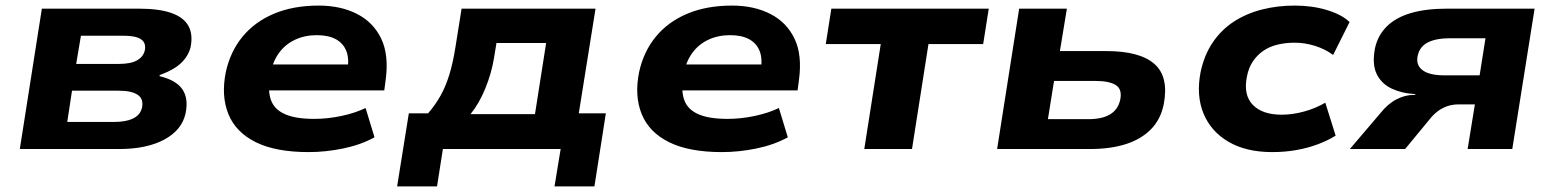

<svg xmlns="http://www.w3.org/2000/svg" viewBox="-20 -534 5570 688"><path d="M51 0 130 -503H477Q550 -503 594 -487.5Q638 -472 655 -441.5Q672 -411 663 -365Q658 -344 643.5 -324.5Q629 -305 606 -290.5Q583 -276 552 -265V-261Q611 -247 633.5 -214Q656 -181 645 -128Q632 -68 569 -34Q506 0 407 0ZM221 -97H389Q431 -97 457 -109.5Q483 -122 489 -149Q495 -180 473 -194.5Q451 -209 406 -209H238ZM253 -305H407Q449 -305 471.5 -318Q494 -331 499 -354Q504 -381 485 -393.5Q466 -406 423 -406H270Z M1086 11Q968 11 896.5 -24.5Q825 -60 798.5 -125Q772 -190 789 -275Q805 -349 849 -402.5Q893 -456 962 -485Q1031 -514 1122 -514Q1201 -514 1259.5 -484Q1318 -454 1346 -395.5Q1374 -337 1362 -248L1357 -210H915L929 -303H1245L1225 -282Q1232 -325 1220.5 -352.5Q1209 -380 1182.5 -394Q1156 -408 1115 -408Q1072 -408 1037 -391.5Q1002 -375 979.5 -344Q957 -313 949 -269L947 -258Q939 -207 951.5 -174Q964 -141 1002 -124.5Q1040 -108 1106 -108Q1154 -108 1203.5 -118.5Q1253 -129 1290 -147L1322 -42Q1273 -15 1210 -2Q1147 11 1086 11Z M1403 134 1445 -128H1514Q1540 -158 1558.5 -191Q1577 -224 1590 -266Q1603 -308 1612 -365L1634 -503H2114L2054 -128H2151L2110 134H1967L1989 0H1567L1546 134ZM1666 -125H1897L1937 -380H1759L1750 -325Q1741 -271 1719 -217Q1697 -163 1666 -125Z M2567 11Q2449 11 2377.5 -24.5Q2306 -60 2279.5 -125Q2253 -190 2270 -275Q2286 -349 2330 -402.5Q2374 -456 2443 -485Q2512 -514 2603 -514Q2682 -514 2740.5 -484Q2799 -454 2827 -395.5Q2855 -337 2843 -248L2838 -210H2396L2410 -303H2726L2706 -282Q2713 -325 2701.5 -352.5Q2690 -380 2663.5 -394Q2637 -408 2596 -408Q2553 -408 2518 -391.5Q2483 -375 2460.5 -344Q2438 -313 2430 -269L2428 -258Q2420 -207 2432.5 -174Q2445 -141 2483 -124.5Q2521 -108 2587 -108Q2635 -108 2684.5 -118.5Q2734 -129 2771 -147L2803 -42Q2754 -15 2691 -2Q2628 11 2567 11Z M3077 0 3136 -376H2939L2959 -503H3523L3503 -376H3307L3248 0Z M3553 0 3632 -503H3803L3778 -351H3944Q4064 -351 4116.5 -305Q4169 -259 4150 -160Q4139 -106 4104 -70.5Q4069 -35 4014 -17.5Q3959 0 3886 0ZM3735 -107H3880Q3929 -107 3957.5 -124Q3986 -141 3994 -176Q4002 -214 3978.5 -229Q3955 -244 3904 -244H3757Z M4539 11Q4445 11 4382 -26Q4319 -63 4292.5 -127.5Q4266 -192 4282 -275Q4295 -337 4326 -382.5Q4357 -428 4402 -457Q4447 -486 4502.5 -500Q4558 -514 4619 -514Q4682 -514 4735 -498Q4788 -482 4816 -455L4757 -337Q4729 -358 4692.5 -369.5Q4656 -381 4619 -381Q4586 -381 4557.5 -374Q4529 -367 4507 -352Q4485 -337 4469.5 -314Q4454 -291 4448 -259Q4435 -194 4469 -158.5Q4503 -123 4573 -123Q4612 -123 4653.5 -134.5Q4695 -146 4729 -166L4766 -48Q4739 -31 4703.5 -17.5Q4668 -4 4626.5 3.5Q4585 11 4539 11Z M4817 0 4926 -128Q4953 -162 4984 -178Q5015 -194 5046 -194H5053L5050 -197Q5005 -199 4968 -216Q4931 -233 4913.5 -268Q4896 -303 4907 -361Q4917 -407 4949 -439Q4981 -471 5035 -487Q5089 -503 5165 -503H5479L5399 0H5239L5265 -160H5207Q5177 -160 5152.5 -148Q5128 -136 5109 -114L5015 0ZM5156 -264H5282L5303 -397H5177Q5126 -397 5096.5 -382Q5067 -367 5060 -334Q5053 -301 5077.5 -282.5Q5102 -264 5156 -264Z"/></svg>

Font: Nunito Sans 7pt SemiExpanded ExtraBold
Style: Italic
Weight: 800
Width: 6
Italic angle: -9°
Designer: Vernon Adams
Foundry: Vernon Adams
Version: Version 3.101;gftools[0.9.27]